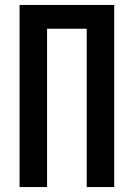

<svg xmlns="http://www.w3.org/2000/svg" viewBox="-20 -755 540 775"><path d="M59 0V-735H441V0H330V-639H170V0Z"/></svg>

Font: Iosevka SS04
Style: Bold
Weight: 700
Monospace: yes
Designer: Belleve Invis
Foundry: Belleve Invis
Version: Version 19.0.0; ttfautohint (v1.8.4)